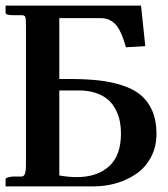

<svg xmlns="http://www.w3.org/2000/svg" viewBox="-22 -666 602 686"><path d="M189.9 -342.8V-39.1Q222.7 -33.2 252 -33.2Q324.7 -33.2 367.4 -71.5Q410.2 -109.9 410.2 -189Q410.2 -211.9 406.2 -232.4Q402.3 -252.9 391.8 -273.7Q381.3 -294.4 364.7 -309.3Q348.1 -324.2 321.3 -333.5Q294.4 -342.8 259.8 -342.8ZM70.8 -574.2Q70.8 -600.1 68.1 -606Q65.4 -611.8 54.2 -611.8H24.9Q-2 -611.8 -2 -620.1V-646H481.9L497.1 -501L428.2 -497.1Q410.6 -558.6 389.9 -579.8Q369.1 -601.1 338.9 -601.1H189.9V-383.8H224.1Q285.2 -383.8 331.3 -378.7Q377.4 -373.5 417.5 -360.1Q457.5 -346.7 482.9 -324.7Q508.3 -302.7 522.7 -268.6Q537.1 -234.4 537.1 -188Q537.1 -143.1 518.6 -106.7Q500 -70.3 468.3 -47.4Q436.5 -24.4 396.2 -12.2Q356 0 311 0H-2V-25.9Q-2 -32.2 22 -35.2H54.2Q63.5 -35.2 67.1 -45.2Q70.8 -55.2 70.8 -78.1Z"/></svg>

Font: Linux Libertine G
Style: Semibold
Weight: 600
Designer: Philipp H. Poll
Foundry: Philipp H. Poll
Version: Version 5.1.1